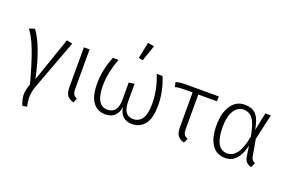

<svg xmlns="http://www.w3.org/2000/svg" viewBox="-117 -1204 2772 1841"><g transform="rotate(20 1269.5 -284.0)"><path d="M5.9 -511.2 61 -530.8Q162.1 -397.9 231 -78.1L387.2 -530.8L445.8 -518.1L259.8 -19Q237.8 39.1 234.9 87.4Q231.9 135.7 246.1 198.2L200.2 206.1Q176.3 147.9 175.3 100.6Q174.8 53.2 199.2 -11.2Q143.6 -217.8 98.6 -335Q53.7 -452.1 5.9 -511.2Z M621.1 -522.9V-124Q621.1 -85 631.6 -66.4Q642.1 -47.9 668 -37.1L649.9 7.8Q602.1 -5.4 582.5 -33.7Q563 -62 563 -119.1V-522.9Z M1246.6 11.2Q1191.4 11.2 1155.5 -19.3Q1119.6 -49.8 1111.8 -112.8Q1090.8 11.2 972.7 11.2Q894.5 11.2 847.7 -49.8Q800.8 -110.8 800.8 -244.4Q800.8 -377.9 858.4 -522.9H916.5Q859.4 -374 859.4 -242.2Q859.4 -38.1 978.5 -38.1Q1082.5 -38.1 1082.5 -179.2V-353L1139.6 -360.8V-179.2Q1139.6 -38.1 1240.7 -38.1Q1363.8 -38.1 1363.8 -235.8Q1363.8 -379.9 1306.6 -522.9H1365.7Q1422.9 -383.8 1422.9 -244.9Q1422.9 -106 1372.8 -47.4Q1322.8 11.2 1246.6 11.2ZM1191.4 -762.2 1135.7 -600.1 1092.8 -606.9 1126.5 -773.9Z M1748.5 -473.1V-124Q1748.5 -84 1759.8 -65.9Q1771 -47.9 1797.4 -40L1777.3 7.8Q1729.5 -5.4 1710 -33.7Q1690.4 -62 1690.4 -119.1V-473.1H1598.6Q1549.8 -473.1 1513.7 -462.9L1502.4 -509.8Q1536.6 -522.9 1592.8 -522.9H1939.5V-473.1Z M2074.2 -261.2Q2074.2 -37.1 2202.1 -37.1Q2255.4 -37.1 2295.9 -88.1Q2336.4 -139.2 2360.4 -268.1Q2336.4 -393.1 2301.8 -439.5Q2267.1 -485.8 2207.5 -485.8Q2147.9 -485.8 2111.1 -427Q2074.2 -368.2 2074.2 -261.2ZM2203.1 -534.2Q2277.3 -534.2 2317.9 -491.7Q2358.4 -449.2 2377.4 -340.8L2415 -522.9H2471.2L2412.1 -262.2L2442.4 -91.8Q2448.2 -53.7 2484.4 -41L2463.4 7.8Q2399.4 -5.4 2389.2 -70.8L2373 -178.2Q2329.1 10.7 2196.3 11.2Q2109.4 11.2 2061.3 -57.9Q2013.2 -127 2013.2 -255.1Q2013.2 -383.3 2064.2 -458.7Q2115.2 -534.2 2203.1 -534.2Z"/></g></svg>

Font: FiraSans-Light
Style: Regular
Weight: 300
Designer: Carrois Corporate & Edenspiekermann AG
Foundry: Carrois Corporate GbR & Edenspiekermann AG
Version: Version 3.106;PS 003.106;hotconv 1.0.70;makeotf.lib2.5.58329